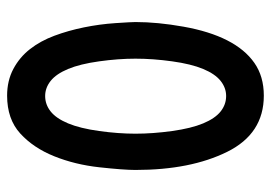

<svg xmlns="http://www.w3.org/2000/svg" viewBox="-131 -564 762 540"><g transform="rotate(-90 250.0 -294.0)"><path d="M251 67Q144 67 93 -36Q42 -139 42 -294Q42 -327 49.5 -395.5Q57 -464 80.5 -522.5Q104 -581 144.5 -618Q185 -655 251 -655Q293 -655 326 -637.5Q359 -620 382 -590.5Q405 -561 419.5 -522Q434 -483 443 -439Q452 -395 455 -350Q458 -305 458 -294Q458 -232 445 -159Q432 -86 406.5 -36Q381 14 343 40.5Q305 67 251 67ZM250 -548Q226 -548 206.5 -532.5Q187 -517 173 -483.5Q159 -450 151.5 -396Q144 -342 144 -294Q144 -245 151.5 -191Q159 -137 173 -103.5Q187 -70 206.5 -54.5Q226 -39 250 -39Q273 -39 292.5 -54.5Q312 -70 326 -103.5Q340 -137 347.5 -191Q355 -245 355 -294Q355 -342 347.5 -396Q340 -450 326 -483.5Q312 -517 292.5 -532.5Q273 -548 250 -548Z"/></g></svg>

Font: NanumGothicCoding
Style: Bold
Weight: 700
Monospace: yes
Designer: Kwon Bruce; Nicolas Noh; Sung-woo Choi; Go-un Cha; Soo-hyun Park;
Foundry: NHN Corporation
Version: Version 2.000;PS 1;hotconv 1.0.49;makeotf.lib2.0.14853